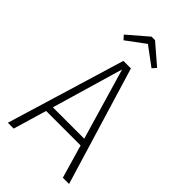

<svg xmlns="http://www.w3.org/2000/svg" viewBox="-266 -966 1047 1047"><g transform="rotate(45 257.0 -443.0)"><path d="M445 0 389 -193H123L66 0H21L228 -684H286L493 0ZM135 -233H377L256 -646ZM149 -764 128 -787 243 -886H270L385 -787L365 -764L257 -844Z"/></g></svg>

Font: Fira Sans Condensed ExtraLight
Style: Regular
Weight: 275
Width: 3
Designer: Carrois Corporate & Edenspiekermann AG
Foundry: Carrois Corporate GbR & Edenspiekermann AG
Version: Version 4.203